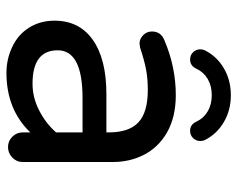

<svg xmlns="http://www.w3.org/2000/svg" viewBox="-90 -628 728 589"><g transform="rotate(90 274.5 -334.0)"><path d="M131.8 -584Q131.8 -591.8 134.8 -597.7Q153.3 -634.8 189.9 -656.2Q226.6 -677.7 272.5 -677.7Q318.4 -677.7 355 -656.2Q391.6 -634.8 410.2 -597.7Q413.1 -591.8 413.1 -584Q413.1 -571.3 404.3 -562Q395.5 -552.7 381.8 -552.7Q362.3 -552.7 353.5 -572.3Q342.8 -594.7 321.8 -606.9Q300.8 -619.1 272.5 -619.1Q244.1 -619.1 223.1 -606.9Q202.1 -594.7 191.4 -572.3Q182.6 -552.7 163.1 -552.7Q149.4 -552.7 140.6 -562Q131.8 -571.3 131.8 -584ZM125 -6.8Q86.9 -24.4 65.4 -58.6Q43.9 -92.8 43.9 -136.7Q43.9 -212.9 103 -254.4Q162.1 -295.9 269.5 -295.9H386.7V-302.7Q386.7 -365.2 356 -394Q325.2 -422.9 256.8 -422.9Q221.7 -422.9 193.4 -417.5Q165 -412.1 127 -399.4L114.3 -397.5Q99.6 -397.5 88.4 -408.7Q77.1 -419.9 77.1 -435.5Q77.1 -462.9 103.5 -473.6Q185.5 -508.8 272.5 -508.8Q339.8 -508.8 387.7 -481.4Q432.6 -455.1 455.1 -411.6Q477.5 -368.2 477.5 -315.4V-39.1Q477.5 -20.5 463.9 -7.3Q450.2 5.9 431.6 5.9Q413.1 5.9 399.9 -7.3Q386.7 -20.5 386.7 -39.1V-62.5Q316.4 10.7 204.1 10.7Q162.1 10.7 125 -6.8ZM386.7 -141.6V-222.7H281.2Q134.8 -222.7 134.8 -146.5Q134.8 -69.3 237.3 -69.3Q279.3 -69.3 318.8 -89.4Q358.4 -109.4 386.7 -141.6Z"/></g></svg>

Font: FakePearl
Style: Regular
Weight: 400
Version: Version 1.2